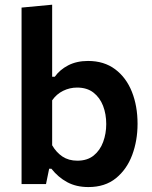

<svg xmlns="http://www.w3.org/2000/svg" viewBox="-20 -764 632 797"><path d="M347 12.5Q296.5 12.5 259 -7.8Q221.5 -28 193.5 -63.5H184L171 0H69.5V-732.5L196.5 -744.5V-445.5H207.5Q228 -474.5 263.2 -492.8Q298.5 -511 345.5 -511Q412 -511 458 -476.5Q504 -442 527.5 -383Q551 -324 551 -250Q551 -180.5 528.8 -120.8Q506.5 -61 461.2 -24.2Q416 12.5 347 12.5ZM301 -97Q342.5 -97 369 -118.5Q395.5 -140 408.2 -174.8Q421 -209.5 421 -249Q421 -290.5 407.8 -324.8Q394.5 -359 367.8 -379.8Q341 -400.5 300 -400.5Q269.5 -400.5 242 -387Q214.5 -373.5 196.5 -347.5V-161Q213.5 -131.5 239.2 -114.2Q265 -97 301 -97Z"/></svg>

Font: Heraclito SemiBold
Style: Regular
Weight: 600
Designer: Kostas Bartsokas (font) & Cristiano Sobral (main changes)
Foundry: Kostas Bartsokas (font) & Cristiano Sobral (main changes)
Version: Version 1.00;July 8, 2020;FontCreator 13.0.0.2655 64-bit